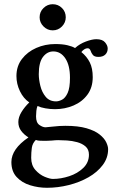

<svg xmlns="http://www.w3.org/2000/svg" viewBox="-20 -653 548 911"><path d="M168 -571Q168 -597 186.5 -615Q205 -633 230 -633Q256 -633 274 -615Q292 -597 292 -571Q292 -546 274 -527.5Q256 -509 230 -509Q205 -509 186.5 -527.5Q168 -546 168 -571ZM447 -383Q428 -383 420.5 -392.5Q413 -402 410 -412Q408 -417 405 -420.5Q402 -424 395 -424Q388 -424 380 -419Q372 -414 366 -406Q392 -385 406 -357Q420 -329 420 -287Q420 -238 395 -204Q370 -170 329 -152.5Q288 -135 241 -135Q218 -135 195.5 -139Q173 -143 158 -150Q154 -141 152.5 -127Q151 -113 151 -101Q151 -71 167 -60Q183 -49 196 -49Q203 -49 232.5 -52.5Q262 -56 290 -56Q351 -56 390.5 -44.5Q430 -33 452.5 -15Q475 3 484 22Q493 41 493 55Q493 96 467.5 130Q442 164 400 188Q358 212 306.5 225Q255 238 203 238Q162 238 123 226Q84 214 59 187Q34 160 34 116Q34 54 115 -1Q94 -14 80.5 -32Q67 -50 67 -74Q67 -97 82 -121.5Q97 -146 119 -167Q91 -186 74.5 -220.5Q58 -255 58 -292Q58 -339 84 -373Q110 -407 152 -425.5Q194 -444 242 -444Q276 -444 299.5 -438.5Q323 -433 336 -425Q358 -445 387.5 -456Q417 -467 437 -467Q466 -467 478.5 -452Q491 -437 491 -423Q491 -405 479.5 -394Q468 -383 447 -383ZM312 -284Q312 -343 290 -376Q268 -409 233 -409Q204 -409 184 -383Q164 -357 164 -301Q164 -276 171.5 -245.5Q179 -215 197 -193.5Q215 -172 246 -172Q259 -172 274.5 -180Q290 -188 301 -212Q312 -236 312 -284ZM183 15Q174 15 166 14.5Q158 14 150 11Q134 27 131 48.5Q128 70 128 96Q128 131 148 153.5Q168 176 192.5 186Q217 196 231 196Q269 196 308.5 183Q348 170 375 144Q402 118 402 81Q402 56 386 42Q370 28 346 21.5Q322 15 297.5 13.5Q273 12 256 12Q249 12 242 12.5Q235 13 225 14Q214 15 202.5 15Q191 15 183 15Z"/></svg>

Font: Libertinus Serif SemiBold
Style: Regular
Weight: 600
Designer: Philipp H. Poll, Khaled Hosny
Foundry: Caleb Maclennan
Version: Version 7.051;RELEASE